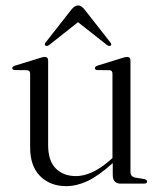

<svg xmlns="http://www.w3.org/2000/svg" viewBox="-20 -658 574 688"><path d="M88 -129.5V-394Q88 -406 76.5 -406.5L33.5 -407Q24 -407.5 24 -413.5Q24 -419.5 34.5 -423L119 -449Q133.5 -454 140 -454Q152.5 -454 152.5 -441V-138Q152.5 -81.5 180 -54.2Q207.5 -27 252 -27Q279.5 -27 309.8 -40.5Q340 -54 375 -84.5L383 -92V-394Q383 -406 372.5 -406.5L329 -407Q320 -407.5 320 -413.5Q320 -419.5 330 -423L414 -449Q428.5 -454 435.5 -454Q447.5 -454 447.5 -441V-42Q447.5 -25 465 -21.5L496 -16.5Q507 -14.5 507 -7.5Q507 0 495.5 0H412Q384 0 384 -32V-73.5Q332 -27 293.2 -9Q254.5 9 217 9Q160 9 124 -26.8Q88 -62.5 88 -129.5ZM376.5 -494.5Q371.5 -491 363 -497L259.5 -578.5L156.5 -497Q148 -491 143 -494.5Q137.5 -499 144 -506.5L236.5 -624.5Q248 -638.5 260 -638.5Q271 -638.5 282.5 -624.5L375 -506.5Q381.5 -499 376.5 -494.5Z"/></svg>

Font: Fraunces 72pt S000 Light
Style: Regular
Weight: 300
Version: Version 1.000; ttfautohint (v1.8.3)